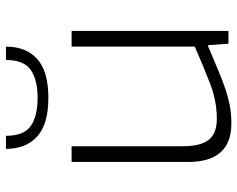

<svg xmlns="http://www.w3.org/2000/svg" viewBox="-98 -708 816 661"><g transform="rotate(-90 310.5 -378.0)"><path d="M215 10Q83 10 83 -139V-540H137V-159Q137 -96 159 -68Q181 -40 232 -40Q292 -40 352 -63Q412 -86 480 -116V-540H534V0H490L485 -70H481Q431 -49 395.5 -34Q360 -19 331 -9.5Q302 0 275 5Q248 10 215 10ZM304 -620Q213 -620 170.5 -658.5Q128 -697 128 -766H173Q173 -704 207 -680.5Q241 -657 304 -657Q365 -657 399.5 -680.5Q434 -704 434 -766H480Q480 -697 437.5 -658.5Q395 -620 304 -620Z"/></g></svg>

Font: Encode Sans Wide
Style: ExtraLight
Weight: 200
Designer: Pablo Impallari, Andres Torresi
Foundry: Pablo Impallari, Andres Torresi
Version: Version 1.000; ttfautohint (v1.00) -l 8 -r 50 -G 200 -x 14 -